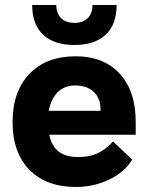

<svg xmlns="http://www.w3.org/2000/svg" viewBox="-20 -734 590 764"><path d="M520 -198H176Q185 -153 213.5 -131Q242 -109 291 -109Q334 -109 366 -123Q398 -137 430 -171L506 -99Q477 -50 415.5 -20Q354 10 282 10Q164 10 97 -58.5Q30 -127 30 -248Q30 -370 97 -440Q164 -510 281 -510Q393 -510 456.5 -440.5Q520 -371 520 -249ZM380 -299Q380 -343 353 -368.5Q326 -394 279 -394Q237 -394 210 -367.5Q183 -341 174 -293H380ZM108 -714H204Q204 -681 223 -662Q242 -643 276 -643Q311 -643 329.5 -662Q348 -681 348 -714H444Q444 -637 400.5 -596Q357 -555 276 -555Q195 -555 151.5 -596Q108 -637 108 -714Z"/></svg>

Font: Sarabun ExtraBold
Style: Regular
Weight: 800
Version: Version 1.000; ttfautohint (v1.6)